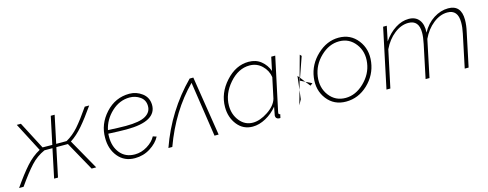

<svg xmlns="http://www.w3.org/2000/svg" viewBox="-40 -1070 4116 1621"><g transform="rotate(-15 2018.0 -259.0)"><path d="M-15 0Q56 -103 113 -167Q170 -231 236 -266L104 -520H140L265 -280L350 -279L401 -520H435L384 -279H475Q534 -312 582 -366.5Q630 -421 698 -520H737Q671 -425 618 -363.5Q565 -302 509 -266L659 0H619L479 -252H378L325 0H291L344 -252H274Q204 -221 151 -163.5Q98 -106 24 0Z M1004 -21Q1061 -21 1113 -53Q1165 -85 1188 -129L1219 -119Q1192 -67 1131.5 -28.5Q1071 10 996 10Q904 10 849.5 -56.5Q795 -123 796 -221Q795 -341 880.5 -434.5Q966 -528 1089 -528Q1150 -528 1199.5 -491Q1249 -454 1251 -390Q1253 -318 1188 -280.5Q1123 -243 989 -243Q934 -243 831 -248Q830 -240 830 -222Q829 -135 875.5 -78Q922 -21 1004 -21ZM1083 -497Q995 -497 925 -432Q855 -367 836 -278Q938 -273 991 -273Q1113 -273 1165 -304Q1217 -335 1215 -390Q1214 -441 1173.5 -469Q1133 -497 1083 -497Z M1290 0Q1395 -298 1615 -520H1647L1729 0H1693L1621 -481Q1429 -288 1324 0Z M1841 -209Q1841 -331 1930 -429.5Q2019 -528 2131 -528Q2195 -528 2239 -492.5Q2283 -457 2303 -402L2328 -520H2363L2264 -57Q2262 -51 2262 -45Q2262 -32 2276 -32L2269 0H2255Q2228 -4 2228 -31Q2228 -35 2242 -106Q2200 -54 2141.5 -22Q2083 10 2026 10Q1943 10 1892 -54.5Q1841 -119 1841 -209ZM2254 -172 2292 -351Q2283 -411 2238.5 -453.5Q2194 -496 2131 -496Q2033 -496 1954.5 -406Q1876 -316 1876 -212Q1876 -134 1921.5 -78Q1967 -22 2036 -22Q2098 -22 2167.5 -68Q2237 -114 2254 -172Z M2918 -528Q3022 -528 3084 -448Q3146 -368 3131 -258Q3116 -147 3033 -68.5Q2950 10 2842 10Q2737 10 2676 -69Q2615 -148 2630 -258Q2645 -368 2730 -448Q2815 -528 2918 -528ZM3096 -259Q3110 -356 3056 -426.5Q3002 -497 2914 -497Q2826 -497 2752 -426Q2678 -355 2664 -257Q2651 -160 2704 -90.5Q2757 -21 2846 -21Q2934 -21 3008.5 -93Q3083 -165 3096 -259ZM2565 -474 2578 -460 2517 -285 2514 -289ZM2486 -187 2500 -306 2514 -289ZM2509 -262 2517 -285 2551 -241ZM2585 -198 2551 -241 2606 -214ZM2476 -108 2451 -62 2486 -187Z M3306 -520H3338L3311 -390Q3356 -455 3413.5 -491.5Q3471 -528 3530 -528Q3590 -528 3621 -488Q3652 -448 3647 -377Q3686 -449 3748 -488.5Q3810 -528 3875 -528Q3989 -528 3989 -398Q3989 -350 3976 -294L3914 0H3880L3941 -290Q3952 -340 3952 -385Q3952 -496 3860 -496Q3796 -496 3736 -448.5Q3676 -401 3640 -324L3572 0H3538L3599 -290Q3611 -347 3611 -387Q3611 -496 3519 -496Q3455 -496 3395.5 -449Q3336 -402 3299 -325L3230 0H3196Z"/></g></svg>

Font: Raleway-v4020 ExtraLight
Style: Italic
Weight: 275
Italic angle: -12°
Designer: Matt McInerney, Pablo Impallari, Rodrigo Fuenzalida
Foundry: Matt McInerney, Pablo Impallari, Rodrigo Fuenzalida
Version: Version 4.020;PS 004.020;hotconv 1.0.88;makeotf.lib2.5.64775